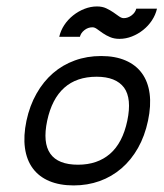

<svg xmlns="http://www.w3.org/2000/svg" viewBox="-20 -564 498 584"><path d="M287.6 -393.6Q330.6 -393.6 361.8 -380.1Q393.1 -366.7 411.6 -341.3Q430.2 -315.9 435.1 -279.3Q439.9 -242.7 430.2 -196.8Q420.4 -150.4 399.7 -113.8Q378.9 -77.1 349.4 -51.8Q319.8 -26.4 283 -13.2Q246.1 0 204.1 0Q161.6 0 130.1 -13.2Q98.6 -26.4 79.8 -51.8Q61 -77.1 55.9 -113.8Q50.8 -150.4 60.5 -196.8Q70.3 -242.7 91.1 -279.3Q111.8 -315.9 141.1 -341.3Q170.4 -366.7 207.5 -380.1Q244.6 -393.6 287.6 -393.6ZM357.4 -297.4Q332.5 -330.6 273.9 -330.6Q212.9 -330.6 175.3 -296.9Q137.7 -263.2 123.5 -196.8Q109.4 -129.9 133.1 -96.4Q156.7 -63 217.3 -63Q276.4 -63 314.7 -96.2Q353 -129.4 367.2 -196.8Q381.3 -264.2 357.4 -297.4ZM160.2 -452.1Q164.6 -471.2 175.5 -487.8Q186.5 -504.4 202.4 -517.1Q218.3 -529.8 237.1 -537.1Q255.9 -544.4 274.9 -544.4Q291 -544.4 303 -538.8Q314.9 -533.2 324.5 -526.6Q334 -520 341.8 -514.4Q349.6 -508.8 356.4 -508.8Q369.1 -508.8 380.4 -517.3Q391.6 -525.9 394.5 -537.6H457.5Q453.1 -518.6 442.1 -502Q431.2 -485.4 415.5 -472.9Q399.9 -460.4 381.3 -453.1Q362.8 -445.8 343.3 -445.8Q327.1 -445.8 314.7 -451.2Q302.2 -456.5 292.7 -463.1Q283.2 -469.7 275.6 -475.3Q268.1 -481 261.2 -481Q247.6 -481 236.6 -472.2Q225.6 -463.4 223.1 -452.1Z"/></svg>

Font: Fibel Nord
Style: Italic
Weight: 400
Designer: Peter Wiegel
Foundry: Peter Wioegel
Version: Version 000.000